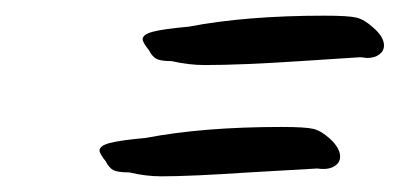

<svg xmlns="http://www.w3.org/2000/svg" viewBox="-20 -358 510 245"><path d="M199 -280Q185 -280 179.5 -283Q174 -286 170 -294Q162 -304 162 -308Q162 -314 175 -317.5Q188 -321 221 -324Q294 -338 394 -338Q425 -338 435 -335.5Q445 -333 456 -323Q470 -311 470 -300Q470 -293 464 -288.5Q458 -284 448 -284L440 -285L363 -280Q288 -275 241 -275Q221 -275 199 -280ZM145 -138Q130 -138 124.5 -141Q119 -144 115 -152Q107 -162 107 -166Q107 -172 120 -175.5Q133 -179 166 -182Q239 -196 339 -196Q370 -196 380 -193.5Q390 -191 401 -181Q414 -169 414 -158Q414 -150 406 -145.5Q398 -141 385 -143L298 -138Q223 -133 186 -133Q166 -133 145 -138Z"/></svg>

Font: Caveat
Style: Regular
Weight: 400
Designer: Pablo Impallari
Foundry: Pablo Impallari
Version: Version 1.500; ttfautohint (v1.6)